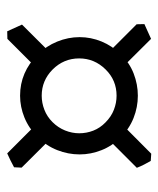

<svg xmlns="http://www.w3.org/2000/svg" viewBox="28 -567 450 546"><g transform="rotate(-90 253.0 -294.0)"><path d="M178.7 -369.6Q163.1 -354 155 -334Q147 -314 147 -293.5Q147 -272.9 154.5 -253.7Q162.1 -234.4 177.7 -219.2Q194.3 -202.6 213.9 -195.1Q233.4 -187.5 253.9 -187.5Q297.9 -187.5 328.6 -218.8Q359.9 -250.5 359.9 -293.9Q359.9 -337.9 328.1 -369.6Q296.9 -400.4 253.9 -400.4Q233.4 -400.4 213.9 -392.8Q194.3 -385.3 178.7 -369.6ZM136.2 -412.1Q161.1 -437 191.7 -449.5Q222.2 -461.9 253.9 -461.9Q320.8 -461.9 370.6 -412.1Q395 -387.7 407.7 -356.4Q420.4 -325.2 420.4 -292.5Q420.4 -260.7 408 -230.2Q395.5 -199.7 371.1 -175.3Q347.7 -150.9 316.9 -138.9Q286.1 -127 253.9 -127Q221.2 -127 190.4 -139.2Q159.7 -151.4 134.8 -176.3Q110.8 -200.2 98.9 -230.5Q86.9 -260.7 86.9 -292.5Q86.9 -325.2 99.1 -356.2Q111.3 -387.2 136.2 -412.1ZM183.6 -183.1 88.9 -88.9 68.4 -90.3Q63.5 -98.6 58.1 -109.1Q52.7 -119.6 48.8 -129.9L142.6 -223.6L164.1 -225.1ZM138.7 -367.7 49.3 -457.5 50.3 -479Q69.8 -489.7 89.8 -498.5L179.2 -409.2L180.7 -387.2ZM415.5 -89.4 326.2 -179.2 327.1 -200.7Q344.7 -210.4 366.7 -220.7L457 -130.4L457.5 -108.4ZM456.1 -456.5 362.3 -362.3 340.8 -363.8Q331.1 -381.3 320.8 -403.3L415.5 -498L437 -498.5Z"/></g></svg>

Font: Gentium Plus
Style: Bold
Weight: 700
Designer: Victor Gaultney, Annie Olsen, Iska Routamaa, Becca Hirsbrunner
Foundry: SIL International
Version: Version 6.101